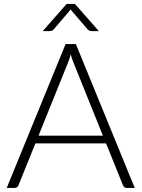

<svg xmlns="http://www.w3.org/2000/svg" viewBox="-20 -924 696 944"><path d="M486 -257 342 -614.5Q334.5 -632 327.5 -656.5Q324.5 -644.5 321 -633.8Q317.5 -623 313.5 -614L169.5 -257ZM642.5 0H603Q596 0 591.5 -3.8Q587 -7.5 584.5 -13.5L501.5 -219H154L71 -13.5Q69 -8 64 -4Q59 0 52 0H13L302.5 -707.5H353ZM466 -771H430.5Q426.5 -771 421.5 -772.5Q416.5 -774 411 -779.5L331 -872.5Q328.5 -875.5 327.5 -878L323.5 -872.5L244 -779.5Q238.5 -774 233.2 -772.5Q228 -771 224 -771H190L307.5 -904.5H348.5Z"/></svg>

Font: Lato 2
Style: Regular
Weight: 300
Designer: Lukasz Dziedzic with Adam Twardoch and Botio Nikoltchev
Foundry: tyPoland Lukasz Dziedzic
Version: Version 2.015; 2015-08-06; http://www.latofonts.com/